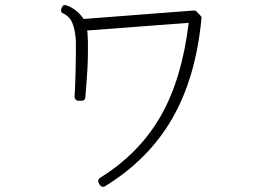

<svg xmlns="http://www.w3.org/2000/svg" viewBox="-20 -723 1040 749"><path d="M381 6Q387 6 389 4Q559 -100 651.5 -260Q744 -420 766 -651Q767 -657 762 -662L747 -678Q743 -682 737 -682H736L306 -649Q282 -686 240 -702Q239 -703 235 -703Q234 -703 232 -703Q230 -703 229 -703Q223 -699 222 -695L219 -688Q215 -676 226 -671Q244 -663 255 -647Q270 -625 275 -577Q276 -566 276 -550.5Q276 -535 276 -516Q276 -484 275 -450.5Q274 -417 273 -388.5Q272 -360 271 -345Q271 -339 275 -335Q280 -330 285 -330H299Q311 -330 313 -343Q314 -359 316.5 -388.5Q319 -418 321 -453Q323 -488 323 -521V-538Q323 -549 323 -559.5Q323 -570 322 -581Q322 -587 321.5 -592.5Q321 -598 320 -604L716 -634Q690 -415 606.5 -269.5Q523 -124 370 -29Q365 -26 363.5 -20Q362 -14 365 -10L369 -2Q373 4 378 5Q379 5 379.5 5Q380 5 381 5Z"/></svg>

Font: Kokoro
Style: Regular
Weight: 400
Version: Version 1.00